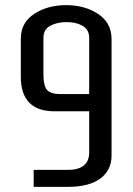

<svg xmlns="http://www.w3.org/2000/svg" viewBox="-20 -727 516 747"><path d="M327 -134V-294H192Q61 -294 61 -429V-576Q61 -639 113 -673Q165 -707 237.5 -707Q310 -707 362 -672.5Q414 -638 414 -575V-122Q414 -65 370.5 -32.5Q327 0 244 0H111V-66H243Q327 -66 327 -134ZM149 -580V-436Q149 -396 162 -378.5Q175 -361 216 -361H327V-579Q327 -612 301.5 -626.5Q276 -641 239.5 -641Q203 -641 176 -627Q149 -613 149 -580Z"/></svg>

Font: Homenaje
Style: Regular
Weight: 400
Version: Version 1.002